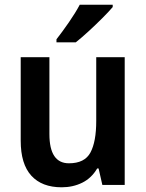

<svg xmlns="http://www.w3.org/2000/svg" viewBox="-20 -786 621 816"><path d="M510 -543V0H415L399 -70H393Q369 -29 329.5 -9.5Q290 10 242 10Q158 10 113 -39.5Q68 -89 68 -188V-543H190V-216Q190 -92 273 -92Q340 -92 364.5 -138Q389 -184 389 -272V-543ZM459 -756Q443 -737 415 -709Q387 -681 356.5 -653Q326 -625 302 -606H220V-619Q245 -651 273 -691.5Q301 -732 319 -766H459Z"/></svg>

Font: Noto Sans Lao UI SemCond SemBd
Style: Regular
Weight: 600
Width: 4
Designer: Monotype Design Team
Foundry: Monotype Imaging Inc.
Version: Version 2.000; ttfautohint (v1.8.4.7-5d5b)